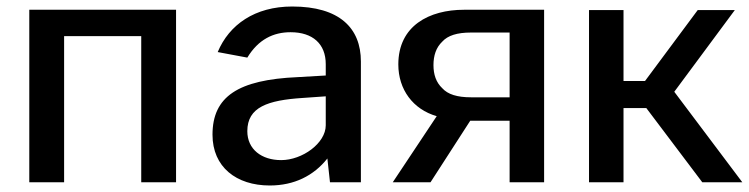

<svg xmlns="http://www.w3.org/2000/svg" viewBox="-20 -560 2301 590"><path d="M70 -530V0H177V-449H414V0H521V-530Z M809 10C884 10 944 -20 986 -73L994 0H1089V-371C1089 -474 1023 -540 878 -540C763 -540 684 -484 649 -400L740 -383C774 -439 820 -461 873 -461C941 -461 981 -425 981 -363V-328L895 -323C711 -315 633 -263 633 -146C633 -47 706 10 809 10ZM844 -68C784 -68 740 -101 740 -157C740 -231 803 -252 910 -259L981 -264V-175C981 -120 909 -68 844 -68Z M1303 0 1425 -189H1546V0H1652V-530H1406C1299 -530 1204 -481 1204 -362C1204 -285 1249 -224 1322 -203L1187 0ZM1427 -261C1385 -261 1356 -270 1339 -289C1320 -307 1312 -331 1312 -360C1312 -389 1320 -414 1339 -432C1356 -451 1385 -460 1427 -460H1546V-261Z M2138 0H2261L2052 -278L2238 -529H2124L1962 -311H1896V-529H1790V0H1896V-228H1966Z"/></svg>

Font: Cheyenne Sans Medium
Style: Regular
Weight: 500
Designer: The Public Sans project authors (U.S. Web Design System), Libre Franklin designed by Pablo Impallari and Rodrigo Fuenzal
Foundry: The Cheyenne Sans Project Authors
Version: Version 2.007